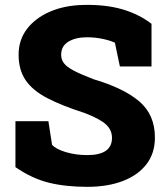

<svg xmlns="http://www.w3.org/2000/svg" viewBox="-20 -740 661 771"><path d="M330.6 10.3Q243.7 10.3 176.3 -6.3Q108.9 -22.9 42 -68.8V-253.4H174.3L189 -158.7Q204.6 -141.1 244.1 -129.2Q283.7 -117.2 330.6 -117.2Q429.7 -117.2 429.7 -186.5Q429.7 -218.3 405.3 -240.5Q380.9 -262.7 320.3 -286.1Q229 -315.4 170.4 -345.7Q111.8 -376 83.3 -417.5Q54.7 -459 54.7 -520.5Q54.7 -579.6 88.4 -623.8Q122.1 -668 181.2 -693.4Q240.2 -718.8 316.4 -720.2Q403.3 -722.2 470.2 -702.9Q537.1 -683.6 588.4 -644.5V-473.1H461.4L441.4 -568.4Q424.8 -576.7 394 -583.5Q363.3 -590.3 328.6 -590.3Q284.2 -590.3 254.9 -572.8Q225.6 -555.2 225.6 -520Q225.6 -501 236.8 -486.1Q248 -471.2 276.4 -456.3Q304.7 -441.4 355.5 -421.9Q476.6 -386.2 539.3 -332.8Q602.1 -279.3 602.1 -187.5Q602.1 -124.5 567.9 -80.3Q533.7 -36.1 472.7 -12.9Q411.6 10.3 330.6 10.3Z"/></svg>

Font: Roboto Slab Black
Style: Regular
Weight: 900
Designer: Google
Version: Version 2.000; ttfautohint (v1.8.1.43-b0c9)